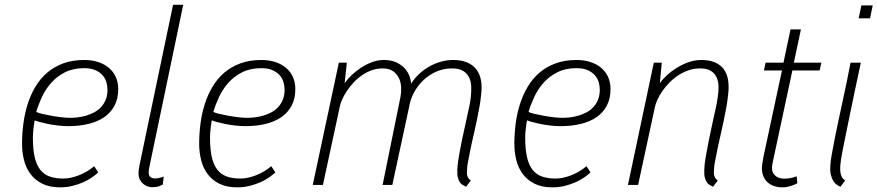

<svg xmlns="http://www.w3.org/2000/svg" viewBox="-20 -782 3711 812"><path d="M248 -26.9Q276.9 -26.9 312 -40Q347.2 -53.2 378.4 -79.1L395.5 -52.7Q384.3 -42.5 368.2 -31.2Q352.1 -20 331.5 -11Q311 -2 286.4 4.2Q261.7 10.3 233.9 10.3Q189.5 10.3 158.7 -5.1Q127.9 -20.5 108.9 -46.1Q89.8 -71.8 81.5 -105Q73.2 -138.2 73.2 -173.8Q73.2 -216.3 78.9 -259.3Q84.5 -302.2 96.9 -341.6Q109.4 -380.9 129.6 -415Q149.9 -449.2 179.2 -474.4Q208.5 -499.5 247.3 -513.9Q286.1 -528.3 335.9 -528.3Q368.2 -528.3 394.8 -519.8Q421.4 -511.2 440.4 -495.1Q459.5 -479 469.7 -456.3Q480 -433.6 480 -405.3Q480 -365.2 464.6 -335.7Q449.2 -306.2 421.4 -286.9Q393.6 -267.6 354.7 -258.1Q315.9 -248.5 269.5 -248.5Q245.6 -248.5 222.2 -251.5Q198.7 -254.4 179.4 -258.5Q160.2 -262.7 146 -266.6Q131.8 -270.5 126.5 -272.9Q125 -265.1 123.8 -255.4Q122.6 -245.6 121.3 -235.6Q120.1 -225.6 119.6 -216.3Q119.1 -207 119.1 -200.2Q119.1 -150.9 126.7 -117.7Q134.3 -84.5 150.1 -64.2Q166 -43.9 190.4 -35.4Q214.8 -26.9 248 -26.9ZM335.9 -493.7Q289.1 -493.7 254.6 -476.1Q220.2 -458.5 196.3 -431.4Q172.4 -404.3 157.2 -371.6Q142.1 -338.9 133.3 -308.6Q140.6 -304.7 158.2 -300.5Q175.8 -296.4 197 -292.5Q218.3 -288.6 239.7 -286.1Q261.2 -283.7 275.9 -283.7Q290.5 -283.7 308.1 -285.6Q325.7 -287.6 343.3 -292.7Q360.8 -297.9 377.4 -306.4Q394 -314.9 406.7 -328.4Q419.4 -341.8 427 -360.1Q434.6 -378.4 434.6 -402.8Q434.6 -418.9 429.7 -435.3Q424.8 -451.7 413.1 -464.6Q401.4 -477.5 382.6 -485.6Q363.8 -493.7 335.9 -493.7Z M711.9 -761.7H754.9L613.8 -85.9Q613.3 -83 612.3 -78.6Q611.3 -74.2 610.6 -69.8Q609.9 -65.4 609.4 -61.8Q608.9 -58.1 608.9 -57.1Q607.9 -40 615.7 -33.7Q623.5 -27.3 634.8 -27.3Q643.6 -27.3 653.3 -29.5Q663.1 -31.7 672.4 -35.2L668.5 -1.5Q664.1 1 653.1 5.4Q642.1 9.8 623.5 9.8Q614.3 9.8 604.2 6.3Q594.2 2.9 585.7 -4.4Q577.1 -11.7 571.5 -22.5Q565.9 -33.2 565.9 -47.9Q565.9 -59.1 567.9 -71Q569.8 -83 570.8 -87.4Z M997.1 -26.9Q1025.9 -26.9 1061 -40Q1096.2 -53.2 1127.4 -79.1L1144.5 -52.7Q1133.3 -42.5 1117.2 -31.2Q1101.1 -20 1080.6 -11Q1060.1 -2 1035.4 4.2Q1010.7 10.3 982.9 10.3Q938.5 10.3 907.7 -5.1Q877 -20.5 857.9 -46.1Q838.9 -71.8 830.6 -105Q822.3 -138.2 822.3 -173.8Q822.3 -216.3 827.9 -259.3Q833.5 -302.2 845.9 -341.6Q858.4 -380.9 878.7 -415Q898.9 -449.2 928.2 -474.4Q957.5 -499.5 996.3 -513.9Q1035.2 -528.3 1085 -528.3Q1117.2 -528.3 1143.8 -519.8Q1170.4 -511.2 1189.5 -495.1Q1208.5 -479 1218.8 -456.3Q1229 -433.6 1229 -405.3Q1229 -365.2 1213.6 -335.7Q1198.2 -306.2 1170.4 -286.9Q1142.6 -267.6 1103.8 -258.1Q1064.9 -248.5 1018.6 -248.5Q994.6 -248.5 971.2 -251.5Q947.8 -254.4 928.5 -258.5Q909.2 -262.7 895 -266.6Q880.9 -270.5 875.5 -272.9Q874 -265.1 872.8 -255.4Q871.6 -245.6 870.4 -235.6Q869.1 -225.6 868.7 -216.3Q868.2 -207 868.2 -200.2Q868.2 -150.9 875.7 -117.7Q883.3 -84.5 899.2 -64.2Q915 -43.9 939.5 -35.4Q963.9 -26.9 997.1 -26.9ZM1085 -493.7Q1038.1 -493.7 1003.7 -476.1Q969.2 -458.5 945.3 -431.4Q921.4 -404.3 906.2 -371.6Q891.1 -338.9 882.3 -308.6Q889.6 -304.7 907.2 -300.5Q924.8 -296.4 946 -292.5Q967.3 -288.6 988.8 -286.1Q1010.3 -283.7 1024.9 -283.7Q1039.6 -283.7 1057.1 -285.6Q1074.7 -287.6 1092.3 -292.7Q1109.9 -297.9 1126.5 -306.4Q1143.1 -314.9 1155.8 -328.4Q1168.5 -341.8 1176 -360.1Q1183.6 -378.4 1183.6 -402.8Q1183.6 -418.9 1178.7 -435.3Q1173.8 -451.7 1162.1 -464.6Q1150.4 -477.5 1131.6 -485.6Q1112.8 -493.7 1085 -493.7Z M1446.8 -517.1 1437.5 -429.7Q1446.8 -444.3 1464.1 -461.4Q1481.4 -478.5 1503.4 -493.4Q1525.4 -508.3 1551 -518.3Q1576.7 -528.3 1603 -528.3Q1635.3 -528.3 1657.5 -517.6Q1679.7 -506.8 1693.1 -491.2Q1706.5 -475.6 1712.4 -458.3Q1718.3 -440.9 1718.3 -427.7Q1732.4 -450.2 1752.2 -468.8Q1772 -487.3 1795.2 -500.5Q1818.4 -513.7 1844.2 -521Q1870.1 -528.3 1896.5 -528.3Q1930.7 -528.3 1955.1 -518.1Q1979.5 -507.8 1994.1 -489.3Q2008.8 -470.7 2013.9 -443.8Q2019 -417 2015.1 -384.3Q2014.2 -376 2013.4 -369.9Q2012.7 -363.8 2012 -357.4Q2011.2 -351.1 2010 -343.8Q2008.8 -336.4 2006.8 -325.7Q2002 -298.3 1996.6 -272.7Q1991.2 -247.1 1985.4 -221.7Q1979.5 -196.3 1973.9 -170.9Q1968.3 -145.5 1963.4 -118.7Q1962.9 -115.7 1961.7 -109.9Q1960.4 -104 1959.2 -97.4Q1958 -90.8 1957 -84.7Q1956.1 -78.6 1956.1 -76.2Q1955.6 -66.4 1954.8 -58.3Q1954.1 -50.3 1955.3 -43.2Q1956.5 -36.1 1960 -30Q1963.4 -23.9 1971.2 -18.6L1951.2 7.8Q1944.3 4.4 1937.3 0.5Q1930.2 -3.4 1924.8 -11.2Q1919.4 -19 1916.3 -31.7Q1913.1 -44.4 1914.1 -65.4Q1914.6 -79.1 1917.2 -98.4Q1919.9 -117.7 1924.1 -140.1Q1928.2 -162.6 1933.3 -187.3Q1938.5 -211.9 1943.8 -236.1Q1949.2 -260.3 1954.1 -283Q1959 -305.7 1962.9 -323.7Q1964.8 -332.5 1966.1 -338.9Q1967.3 -345.2 1968.3 -350.6Q1969.2 -356 1969.7 -361.3Q1970.2 -366.7 1971.2 -372.6Q1973.6 -393.6 1972.9 -415Q1972.2 -436.5 1964.4 -453.6Q1956.5 -470.7 1939.2 -481.7Q1921.9 -492.7 1891.6 -492.7Q1855.5 -492.7 1824.5 -478.8Q1793.5 -464.8 1769.8 -442.1Q1746.1 -419.4 1730.7 -390.4Q1715.3 -361.3 1710.4 -330.6L1639.2 0H1598.1L1673.8 -372.6Q1677.2 -390.6 1676.5 -411.9Q1675.8 -433.1 1667.5 -450.9Q1659.2 -468.8 1642.6 -480.7Q1626 -492.7 1598.1 -492.7Q1573.2 -492.7 1550.8 -484.4Q1528.3 -476.1 1509.3 -462.6Q1490.2 -449.2 1474.4 -431.9Q1458.5 -414.6 1446.5 -396.5Q1434.6 -378.4 1427 -361.1Q1419.4 -343.8 1417 -330.6L1345.7 0H1302.7L1413.1 -517.1Z M2330.1 -26.9Q2358.9 -26.9 2394 -40Q2429.2 -53.2 2460.4 -79.1L2477.5 -52.7Q2466.3 -42.5 2450.2 -31.2Q2434.1 -20 2413.6 -11Q2393.1 -2 2368.4 4.2Q2343.8 10.3 2315.9 10.3Q2271.5 10.3 2240.7 -5.1Q2210 -20.5 2190.9 -46.1Q2171.9 -71.8 2163.6 -105Q2155.3 -138.2 2155.3 -173.8Q2155.3 -216.3 2160.9 -259.3Q2166.5 -302.2 2179 -341.6Q2191.4 -380.9 2211.7 -415Q2231.9 -449.2 2261.2 -474.4Q2290.5 -499.5 2329.3 -513.9Q2368.2 -528.3 2418 -528.3Q2450.2 -528.3 2476.8 -519.8Q2503.4 -511.2 2522.5 -495.1Q2541.5 -479 2551.8 -456.3Q2562 -433.6 2562 -405.3Q2562 -365.2 2546.6 -335.7Q2531.2 -306.2 2503.4 -286.9Q2475.6 -267.6 2436.8 -258.1Q2397.9 -248.5 2351.6 -248.5Q2327.6 -248.5 2304.2 -251.5Q2280.8 -254.4 2261.5 -258.5Q2242.2 -262.7 2228 -266.6Q2213.9 -270.5 2208.5 -272.9Q2207 -265.1 2205.8 -255.4Q2204.6 -245.6 2203.4 -235.6Q2202.1 -225.6 2201.7 -216.3Q2201.2 -207 2201.2 -200.2Q2201.2 -150.9 2208.7 -117.7Q2216.3 -84.5 2232.2 -64.2Q2248 -43.9 2272.5 -35.4Q2296.9 -26.9 2330.1 -26.9ZM2418 -493.7Q2371.1 -493.7 2336.7 -476.1Q2302.2 -458.5 2278.3 -431.4Q2254.4 -404.3 2239.3 -371.6Q2224.1 -338.9 2215.3 -308.6Q2222.7 -304.7 2240.2 -300.5Q2257.8 -296.4 2279.1 -292.5Q2300.3 -288.6 2321.8 -286.1Q2343.3 -283.7 2357.9 -283.7Q2372.6 -283.7 2390.1 -285.6Q2407.7 -287.6 2425.3 -292.7Q2442.9 -297.9 2459.5 -306.4Q2476.1 -314.9 2488.8 -328.4Q2501.5 -341.8 2509 -360.1Q2516.6 -378.4 2516.6 -402.8Q2516.6 -418.9 2511.7 -435.3Q2506.8 -451.7 2495.1 -464.6Q2483.4 -477.5 2464.6 -485.6Q2445.8 -493.7 2418 -493.7Z M2958.5 -65.4Q2959 -85.9 2964.6 -118.4Q2970.2 -150.9 2977.5 -187.5Q2984.9 -224.1 2992.9 -260.3Q3001 -296.4 3006.8 -323.7Q3010.7 -340.8 3012.2 -350.8Q3013.7 -360.8 3015.6 -372.6Q3019 -393.6 3018.8 -414.8Q3018.6 -436 3011.2 -453.4Q3003.9 -470.7 2987.3 -481.7Q2970.7 -492.7 2940.9 -492.7Q2914.6 -492.7 2891.1 -484.4Q2867.7 -476.1 2847.4 -462.6Q2827.1 -449.2 2810.3 -431.9Q2793.5 -414.6 2781 -396.5Q2768.6 -378.4 2760.7 -361.1Q2752.9 -343.8 2750 -330.6L2678.7 0H2635.7L2745.1 -517.1H2778.8L2770.5 -429.7Q2779.8 -444.3 2797.9 -461.4Q2815.9 -478.5 2839.4 -493.4Q2862.8 -508.3 2890.1 -518.3Q2917.5 -528.3 2945.8 -528.3Q2980 -528.3 3003.7 -518.1Q3027.3 -507.8 3041 -489.3Q3054.7 -470.7 3059.1 -443.8Q3063.5 -417 3059.6 -384.3Q3058.6 -376 3057.9 -369.9Q3057.1 -363.8 3056.4 -357.4Q3055.7 -351.1 3054.4 -343.8Q3053.2 -336.4 3051.3 -325.7Q3046.4 -298.3 3041 -272.7Q3035.6 -247.1 3029.8 -221.7Q3023.9 -196.3 3018.3 -170.9Q3012.7 -145.5 3007.8 -118.7Q3007.3 -115.7 3006.1 -109.9Q3004.9 -104 3003.7 -97.4Q3002.4 -90.8 3001.5 -84.7Q3000.5 -78.6 3000.5 -76.2Q3000 -66.4 2999.3 -58.3Q2998.5 -50.3 2999.8 -43.2Q3001 -36.1 3004.4 -30Q3007.8 -23.9 3015.6 -18.6L2995.6 7.8Q2988.8 4.4 2981.7 0.5Q2974.6 -3.4 2969.2 -11.2Q2963.9 -19 2960.7 -31.7Q2957.5 -44.4 2958.5 -65.4Z M3367.2 -657.7 3337.4 -517.1H3453.6L3446.3 -483.9H3331.1L3248.5 -98.1Q3246.6 -90.3 3245.8 -83.5Q3245.1 -76.7 3245.1 -70.8Q3245.1 -58.1 3250 -49.8Q3254.9 -41.5 3262.5 -36.1Q3270 -30.8 3278.8 -28.6Q3287.6 -26.4 3295.9 -26.4Q3308.6 -26.4 3321.8 -28.6Q3335 -30.8 3349.1 -36.6L3352.1 -7.3Q3349.6 -5.4 3343 -2.4Q3336.4 0.5 3327.9 3.4Q3319.3 6.3 3309.6 8.3Q3299.8 10.3 3290.5 10.3Q3249 10.3 3225.6 -11.7Q3202.1 -33.7 3202.1 -72.3Q3202.1 -78.1 3203.4 -86.4Q3204.6 -94.7 3206.1 -103.8Q3207.5 -112.8 3209.5 -121.8Q3211.4 -130.9 3212.9 -138.2L3287.1 -483.9H3210.9L3217.8 -517.1H3293.5L3323.2 -657.7Z M3536.6 -105.5Q3533.7 -85 3533.7 -82Q3533.7 -76.2 3533.4 -67.9Q3533.2 -59.6 3534.7 -50.8Q3536.1 -42 3540.5 -33.4Q3544.9 -24.9 3554.2 -18.6L3534.2 8.3Q3528.8 5.4 3521 0.7Q3513.2 -3.9 3506.1 -13.9Q3499 -23.9 3494.4 -40.5Q3489.7 -57.1 3491.7 -84Q3492.7 -100.1 3497.6 -128.2Q3502.4 -156.2 3509.5 -192.1Q3516.6 -228 3525.4 -269.3Q3534.2 -310.5 3543.5 -353.3Q3552.7 -396 3561.5 -438Q3570.3 -480 3577.1 -517.1H3620.6Q3605 -443.8 3593 -387.2Q3581.1 -330.6 3572.3 -287.4Q3563.5 -244.1 3557.1 -213.1Q3550.8 -182.1 3546.6 -160.9Q3542.5 -139.6 3540 -126.5Q3537.6 -113.3 3536.6 -105.5ZM3659.7 -704.6H3611.3L3623 -759.3H3670.9Z"/></svg>

Font: Ufes Sans Thin
Style: Italic
Weight: 100
Designer: Ricardo Esteves & Thais Bronze
Foundry: ProDesignUfes - Ricardo Esteves, Thais Bronze
Version: Version 2.0